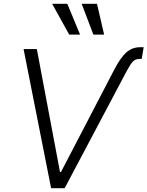

<svg xmlns="http://www.w3.org/2000/svg" viewBox="-20 -984 771 1004"><path d="M577.4 -619.7Q609 -680.8 639.6 -709Q670.1 -737.2 714.1 -737.2H731.2L721.2 -676.1H712.4Q688.2 -676.1 674.9 -662.3Q661.6 -648.4 642.4 -612.2L318.2 0H247.2L103.3 -727.3H172.6L293.7 -84.9L298.7 -84.2ZM468.4 -802.9 407 -964.1H487.2L524.5 -802.9ZM342 -802.9 252.8 -964.1H332L398.8 -802.9Z"/></svg>

Font: Karasuma Gothic
Style: Light Italic
Weight: 300
Italic angle: 9.39998°
Designer: Rasmus Andersson / Ryoko Nishizuka
Foundry: rsms
Version: Version 1.00